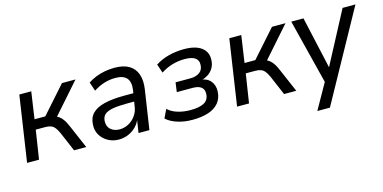

<svg xmlns="http://www.w3.org/2000/svg" viewBox="-69 -869 2817 1413"><g transform="rotate(-15 1340.0 -163.0)"><path d="M44 0 119 -501H210L180 -296H262L444 -501H547L331 -256L308 -282Q333 -279 352.5 -267.5Q372 -256 388.5 -233.5Q405 -211 420 -174L495 0H402L338 -150Q326 -176 313.5 -191.5Q301 -207 284 -213.5Q267 -220 242 -220H169L135 0Z M742 9Q697 9 660.5 -11.5Q624 -32 603 -66.5Q582 -101 585 -146Q587 -199 618.5 -231Q650 -263 711 -278Q772 -293 866 -293H944L935 -232H871Q802 -232 759.5 -224.5Q717 -217 697 -199.5Q677 -182 675 -148Q674 -106 700.5 -84Q727 -62 767 -62Q803 -62 835 -79Q867 -96 889.5 -127.5Q912 -159 917 -201L936 -318Q944 -377 918.5 -406.5Q893 -436 833 -436Q790 -436 748.5 -423.5Q707 -411 665 -384L642 -452Q669 -470 702.5 -483.5Q736 -497 773 -503.5Q810 -510 846 -510Q914 -510 956 -485Q998 -460 1014.5 -412.5Q1031 -365 1021 -298L976 0H893L910 -110H914Q900 -71 873 -44.5Q846 -18 812.5 -4.5Q779 9 742 9Z M1303 9Q1239 9 1186.5 -8.5Q1134 -26 1105 -54L1136 -119Q1166 -91 1211 -77.5Q1256 -64 1308 -64Q1374 -64 1410.5 -83.5Q1447 -103 1449 -149Q1451 -183 1429.5 -200.5Q1408 -218 1365 -218H1243L1253 -290H1366Q1409 -290 1436.5 -310Q1464 -330 1464 -369Q1466 -401 1441 -419.5Q1416 -438 1361 -438Q1313 -438 1267.5 -425Q1222 -412 1179 -384L1156 -451Q1200 -480 1256.5 -495Q1313 -510 1375 -510Q1464 -510 1509 -475Q1554 -440 1550 -380Q1549 -347 1533.5 -320.5Q1518 -294 1491.5 -277Q1465 -260 1431 -254L1434 -261Q1485 -256 1511 -224.5Q1537 -193 1535 -145Q1533 -94 1504 -59Q1475 -24 1424 -7.5Q1373 9 1303 9Z M1644 0 1719 -501H1810L1780 -296H1862L2044 -501H2147L1931 -256L1908 -282Q1933 -279 1952.5 -267.5Q1972 -256 1988.5 -233.5Q2005 -211 2020 -174L2095 0H2002L1938 -150Q1926 -176 1913.5 -191.5Q1901 -207 1884 -213.5Q1867 -220 1842 -220H1769L1735 0Z M2206 184 2326 -29 2321 16 2191 -501H2284L2377 -85H2362L2582 -501H2680L2302 184Z"/></g></svg>

Font: Nunitoga
Style: Medium Italic
Weight: 500
Italic angle: -9°
Designer: Vernon Adams
Foundry: Vernon Adams
Version: Version 1.0